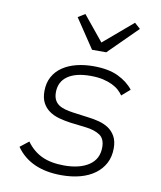

<svg xmlns="http://www.w3.org/2000/svg" viewBox="-86 -836 772 918"><g transform="rotate(10 300.0 -377.5)"><path d="M275 12Q123 12 54 -87L96 -120Q127 -77 171 -56.5Q215 -36 279 -36Q355 -36 399.5 -66Q444 -96 444 -153Q444 -195 418 -212Q392 -229 349 -234L273 -243Q244 -247 217 -254.5Q190 -262 169.5 -276.5Q149 -291 137 -313.5Q125 -336 125 -370Q125 -410 141.5 -440Q158 -470 187 -489.5Q216 -509 254 -518.5Q292 -528 336 -528Q409 -528 456 -505.5Q503 -483 530 -448L490 -413Q482 -425 469 -437Q456 -449 436.5 -458.5Q417 -468 391 -474Q365 -480 330 -480Q258 -480 219 -452.5Q180 -425 180 -374Q180 -353 187 -338.5Q194 -324 207 -315Q220 -306 238 -301Q256 -296 277 -293L352 -283Q379 -280 405.5 -273Q432 -266 452.5 -252.5Q473 -239 486 -216Q499 -193 499 -158Q499 -117 482.5 -85.5Q466 -54 436 -32Q406 -10 365 1Q324 12 275 12ZM315 -604 220 -746 254 -767 353 -646 495 -767 523 -742 384 -604Z"/></g></svg>

Font: IBM Plex Mono Light
Style: Italic
Weight: 300
Italic angle: -9°
Monospace: yes
Designer: Mike Abbink, Paul van der Laan, Pieter van Rosmalen
Foundry: Bold Monday
Version: Version 2.3